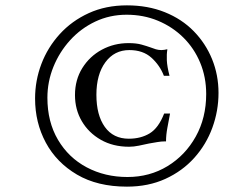

<svg xmlns="http://www.w3.org/2000/svg" viewBox="-20 -700 845 717"><path d="M454 -3Q344 -3 267.5 -48Q191 -93 151 -167.5Q111 -242 111 -332Q111 -399 134.5 -461Q158 -523 203 -572.5Q248 -622 311.5 -651Q375 -680 454 -680Q532 -680 595.5 -654.5Q659 -629 703.5 -583.5Q748 -538 772 -479Q796 -420 796 -353Q796 -286 773 -223Q750 -160 705.5 -110.5Q661 -61 597.5 -32Q534 -3 454 -3ZM462 -152Q402 -152 356.5 -178Q311 -204 285.5 -247.5Q260 -291 260 -345Q260 -402 287.5 -446Q315 -490 360.5 -514.5Q406 -539 460 -539Q489 -539 508.5 -533.5Q528 -528 542 -523Q552 -519 562 -516Q572 -513 583 -513Q589 -513 594 -514Q599 -515 604 -516L605 -515Q602 -498 603 -475Q604 -452 613 -417H592Q577 -456 545.5 -484.5Q514 -513 463 -513Q407 -513 373.5 -467.5Q340 -422 340 -346Q340 -270 371.5 -226Q403 -182 461 -182Q506 -182 539 -202Q572 -222 593 -276H615Q610 -249 605 -222.5Q600 -196 600 -172H595Q583 -172 568 -169.5Q553 -167 536 -164Q518 -160 498.5 -156Q479 -152 462 -152ZM456 -39Q539 -39 605.5 -79.5Q672 -120 711 -190Q750 -260 750 -349Q750 -412 727.5 -466Q705 -520 664.5 -560Q624 -600 570 -622.5Q516 -645 453 -645Q390 -645 336 -619.5Q282 -594 242 -550Q202 -506 179.5 -450.5Q157 -395 157 -335Q157 -245 196.5 -178Q236 -111 304 -75Q372 -39 456 -39Z"/></svg>

Font: Ibarra Real Nova Medium
Style: Italic
Weight: 500
Italic angle: -22°
Designer: Jose Maria Ribagorda & Octavio Pardo
Foundry: Octavio Pardo
Version: Version 2.000